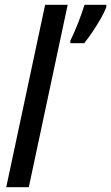

<svg xmlns="http://www.w3.org/2000/svg" viewBox="-20 -780 463 800"><path d="M273 -610Q291 -647 306.5 -687Q322 -727 332 -760H423V-750Q415 -729 399.5 -702Q384 -675 365.5 -647.5Q347 -620 331 -600H273ZM6 0 168 -760H262L100 0Z"/></svg>

Font: Noto Sans Condensed Medium
Style: Italic
Weight: 500
Width: 3
Italic angle: -12°
Designer: Monotype Design Team
Foundry: Monotype Imaging Inc.
Version: Version 2.013; ttfautohint (v1.8.4.7-5d5b)